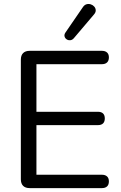

<svg xmlns="http://www.w3.org/2000/svg" viewBox="-20 -966 623 986"><path d="M132.3 0Q110.4 0 98.7 -11.7Q87.1 -23.3 87.1 -45.2V-659.8Q87.1 -681.7 98.7 -693.3Q110.4 -705 132.3 -705H503.6Q520.6 -705 529.9 -696.2Q539.2 -687.5 539.2 -671.4Q539.2 -654.4 529.9 -645.4Q520.6 -636.4 503.6 -636.4H167.1V-392H482.7Q500.2 -392 509.2 -383.3Q518.2 -374.5 518.2 -358Q518.2 -341 509.2 -332.2Q500.2 -323.4 482.7 -323.4H167.1V-68.6H503.6Q520.6 -68.6 529.9 -59.8Q539.2 -51.1 539.2 -34.6Q539.2 -17.5 529.9 -8.8Q520.6 0 503.6 0ZM358.9 -769.4Q350.6 -760.1 340.3 -759.4Q330 -758.6 322 -764.2Q313.9 -769.8 311.5 -779Q309.1 -788.3 315.9 -798.6L405.1 -928.5Q413.4 -941.2 424.7 -944.2Q435.9 -947.2 446.7 -943.5Q457.5 -939.9 464.3 -931.8Q471.2 -923.8 471.6 -913.2Q472.1 -902.7 462.8 -891.9Z"/></svg>

Font: Nunito ExtraLight
Style: Regular
Weight: 200
Designer: Vernon Adams
Foundry: Vernon Adams
Version: Version 3.602